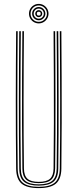

<svg xmlns="http://www.w3.org/2000/svg" viewBox="-20 -960 398 985"><path d="M178.8 5Q117.5 5 90.5 -18.2Q63.5 -41.5 62.8 -95Q61.8 -181.8 61.4 -269.2Q61 -356.8 61 -444.9Q61 -533 61.5 -621.8Q62 -710.5 62.8 -800H70.8Q70 -711.2 69.5 -623.5Q69 -535.8 68.9 -448.2Q68.8 -360.8 69.2 -272.8Q69.8 -184.8 70.8 -95Q71.5 -43.8 97.2 -22.6Q123 -1.5 178.8 -1.5Q234.8 -1.5 260.4 -22.6Q286 -43.8 286.8 -95Q288 -182 288.4 -269.5Q288.8 -357 288.6 -445.1Q288.5 -533.2 288 -622Q287.5 -710.8 286.8 -800H294.8Q295.8 -680.8 296.2 -564.1Q296.8 -447.5 296.5 -331Q296.2 -214.5 294.8 -95Q294 -41.5 267 -18.2Q240 5 178.8 5ZM178.8 -7.8Q127.8 -7.8 103.5 -27.4Q79.2 -47 78.8 -95.2Q77.8 -182.2 77.2 -269.8Q76.8 -357.2 76.9 -445.1Q77 -533 77.5 -621.8Q78 -710.5 78.8 -800H86.8Q86 -711 85.5 -623.2Q85 -535.5 84.9 -448.1Q84.8 -360.8 85.2 -272.8Q85.8 -184.8 86.8 -95.2Q87.2 -51.2 109.1 -32.8Q131 -14.2 178.8 -14.2Q226.5 -14.2 248.4 -32.8Q270.2 -51.2 270.8 -95.2Q272 -182.5 272.4 -270Q272.8 -357.5 272.6 -445.4Q272.5 -533.2 272 -621.9Q271.5 -710.5 270.8 -800H278.8Q279.5 -711 280 -623.2Q280.5 -535.5 280.6 -448.1Q280.8 -360.8 280.4 -272.8Q280 -184.8 278.8 -95.2Q278.2 -47 254 -27.4Q229.8 -7.8 178.8 -7.8ZM178.8 -20.5Q134.2 -20.5 114.8 -38Q95.2 -55.5 94.8 -95.5Q93.2 -212.2 93 -328.8Q92.8 -445.2 93.2 -562.9Q93.8 -680.5 94.8 -800H102.8Q102 -711.2 101.5 -622.9Q101 -534.5 100.9 -446.5Q100.8 -358.5 101.2 -270.8Q101.8 -183 102.8 -95.5Q103.2 -58.8 121 -42.9Q138.8 -27 178.8 -27Q219 -27 236.6 -42.9Q254.2 -58.8 254.8 -95.5Q256.2 -212.5 256.5 -329Q256.8 -445.5 256.2 -563Q255.8 -680.5 254.8 -800H262.8Q263.5 -711.2 264 -622.8Q264.5 -534.2 264.6 -446.2Q264.8 -358.2 264.4 -270.5Q264 -182.8 262.8 -95.5Q262.2 -55.5 242.8 -38Q223.2 -20.5 178.8 -20.5ZM178.8 -840Q165 -840 153.6 -846.8Q142.2 -853.5 135.5 -864.9Q128.8 -876.2 128.8 -890Q128.8 -903.8 135.5 -915.1Q142.2 -926.5 153.6 -933.2Q165 -940 178.8 -940Q192.5 -940 203.9 -933.2Q215.2 -926.5 222 -915.1Q228.8 -903.8 228.8 -890Q228.8 -876.2 222 -864.9Q215.2 -853.5 203.9 -846.8Q192.5 -840 178.8 -840ZM178.8 -848Q196.2 -848 208.5 -860.2Q220.8 -872.5 220.8 -890Q220.8 -907.5 208.5 -919.8Q196.2 -932 178.8 -932Q161.2 -932 149 -919.8Q136.8 -907.5 136.8 -890Q136.8 -872.5 149 -860.2Q161.2 -848 178.8 -848ZM178.8 -856Q164.8 -856 154.8 -866Q144.8 -876 144.8 -890Q144.8 -904 154.8 -914Q164.8 -924 178.8 -924Q192.8 -924 202.8 -914Q212.8 -904 212.8 -890Q212.8 -876 202.8 -866Q192.8 -856 178.8 -856ZM178.8 -864Q189.5 -864 197.1 -871.6Q204.8 -879.2 204.8 -890Q204.8 -900.8 197.1 -908.4Q189.5 -916 178.8 -916Q168 -916 160.4 -908.4Q152.8 -900.8 152.8 -890Q152.8 -879.2 160.4 -871.6Q168 -864 178.8 -864ZM178.8 -872Q171.2 -872 166 -877.2Q160.8 -882.5 160.8 -890Q160.8 -897.5 166 -902.8Q171.2 -908 178.8 -908Q186.2 -908 191.5 -902.8Q196.8 -897.5 196.8 -890Q196.8 -882.5 191.5 -877.2Q186.2 -872 178.8 -872ZM178.8 -880Q188.8 -880 188.8 -890Q188.8 -900 178.8 -900Q168.8 -900 168.8 -890Q168.8 -880 178.8 -880Z"/></svg>

Font: Big Shoulders Inline Text Thin Thin
Style: Regular
Weight: 250
Version: Version 2.002